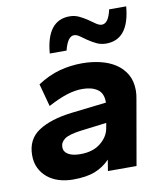

<svg xmlns="http://www.w3.org/2000/svg" viewBox="-80 -756 719 833"><g transform="rotate(-10 280.0 -340.0)"><path d="M176 10Q142 10 113 1Q84 -8 63 -25.5Q42 -43 30 -67.5Q18 -92 18 -124Q18 -195 72 -230Q126 -265 218 -276L373 -294V-297Q373 -336 348 -353Q323 -370 282 -370Q249 -370 213 -358.5Q177 -347 130 -322L103 -422Q152 -454 200.5 -467Q249 -480 300 -480Q342 -480 380 -471Q418 -462 447 -443Q476 -424 493 -394.5Q510 -365 510 -324Q510 -315 509 -305.5Q508 -296 506 -286L456 0H330L338 -49Q309 -19 271.5 -4.5Q234 10 176 10ZM419 -546Q396 -546 376.5 -555.5Q357 -565 341 -576Q325 -587 312 -596.5Q299 -606 287 -606Q259 -606 244 -546H170Q182 -690 282 -690Q305 -690 324.5 -680.5Q344 -671 360 -660Q376 -649 389.5 -639.5Q403 -630 415 -630Q444 -630 457 -690H532Q520 -546 419 -546ZM226 -93Q281 -93 315 -120.5Q349 -148 355 -185L359 -207L246 -193Q192 -186 172.5 -172Q153 -158 153 -136Q153 -116 172 -104.5Q191 -93 226 -93Z"/></g></svg>

Font: Celebes
Style: Bold Italic
Weight: 700
Italic angle: -10°
Designer: Anugrah Pasau
Foundry: Lafontype
Version: Version 1.000; ttfautohint (v1.8.4)